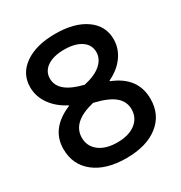

<svg xmlns="http://www.w3.org/2000/svg" viewBox="-175 -867 949 1004"><g transform="rotate(-30 300.0 -365.0)"><path d="M300 10Q178 10 107.5 -45.5Q37 -101 37 -196Q37 -319 175 -377V-381Q117 -410 82.5 -458Q48 -506 48 -563Q48 -644 116.5 -692Q185 -740 300 -740Q416 -740 484 -692Q552 -644 552 -563Q552 -508 519 -461.5Q486 -415 425 -386V-382Q563 -328 563 -196Q563 -101 492.5 -45.5Q422 10 300 10ZM300 -85Q369 -85 409.5 -116Q450 -147 450 -199Q450 -246 412.5 -277.5Q375 -309 292 -328Q150 -294 150 -199Q150 -147 190.5 -116Q231 -85 300 -85ZM302 -432Q370 -447 405 -478Q440 -509 440 -550Q440 -594 402.5 -619.5Q365 -645 300 -645Q235 -645 197.5 -619.5Q160 -594 160 -550Q160 -466 302 -432Z"/></g></svg>

Font: M PLUS Code Latin 60 Medium
Style: Regular
Weight: 500
Width: 7
Monospace: yes
Designer: Coji Morishita
Foundry: UNDERFOREST DESIGN
Version: Version 1.005; ttfautohint (v1.8.3)